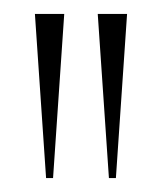

<svg xmlns="http://www.w3.org/2000/svg" viewBox="-20 -734 232 275"><path d="M46 -479H56L72 -714H30ZM136 -479H146L162 -714H120Z"/></svg>

Font: Noto Serif Display Thin
Style: Regular
Weight: 100
Designer: Monotype Design Team
Foundry: Monotype Imaging Inc.
Version: Version 2.009